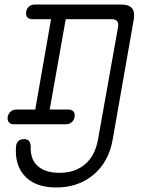

<svg xmlns="http://www.w3.org/2000/svg" viewBox="-20 -750 640 850"><path d="M123 -665Q108 -665 100.5 -674Q93 -683 96 -698Q98 -712 108.5 -721Q119 -730 134 -730H517Q551 -730 564.5 -713.5Q578 -697 572 -663L479 -133Q462 -34 394.5 23Q327 80 229 80Q131 80 84 23Q45 -25 51 -101Q52 -117 61 -125.5Q70 -134 87 -134Q102 -134 108.5 -126Q115 -118 116 -101Q114 -52 139 -23Q173 15 241 15Q310 16 355.5 -22Q401 -60 414 -133L503 -632Q505 -649 498 -657Q491 -665 475 -665H271L200 -265H284Q298 -265 305.5 -256Q313 -247 310 -232Q308 -218 297.5 -209Q287 -200 272 -200H40Q26 -200 19 -209Q12 -218 14 -232Q17 -247 27 -256Q37 -265 52 -265H136L206 -665Z"/></svg>

Font: Maple Mono NL ExtraLight
Style: Italic
Weight: 275
Italic angle: -10°
Monospace: yes
Designer: subframe7536
Version: Version 7.000